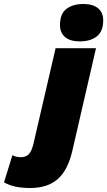

<svg xmlns="http://www.w3.org/2000/svg" viewBox="-172 -741 536 960"><path d="M-21 199Q-62 199 -93 192.5Q-124 186 -152 171L-110 35Q-92 45 -67 45Q-43 45 -28.5 30.5Q-14 16 -5 -21L106 -500H308L189 16Q167 110 116.5 154.5Q66 199 -21 199ZM227 -534Q179 -534 153.5 -555.5Q128 -577 128 -616Q128 -672 160 -696.5Q192 -721 245 -721Q292 -721 318 -700Q344 -679 344 -639Q344 -584 312 -559Q280 -534 227 -534Z"/></svg>

Font: Prodigy Sans ExtraBold
Style: Italic
Weight: 800
Italic angle: -13°
Designer: Wei Huang
Foundry: Wei Huang
Version: Version 1.003; ttfautohint (v1.8.3)